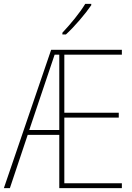

<svg xmlns="http://www.w3.org/2000/svg" viewBox="-21 -971 679 991"><path d="M419 -951Q397 -915 365 -875.5Q333 -836 301 -802V-793H319Q352 -823 389 -866Q426 -909 450 -944V-951ZM261 -689H285V-300H130ZM608 -25H311V-364H592V-389H311V-689H608V-714H243L-1 0H30L122 -275H285V0H608Z"/></svg>

Font: Noto Sans Display SemiCondensed Thin
Style: Regular
Weight: 250
Width: 4
Designer: Monotype Design team
Foundry: Monotype Imaging Inc.
Version: 1.000